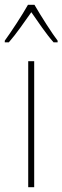

<svg xmlns="http://www.w3.org/2000/svg" viewBox="-41 -783 261 803"><path d="M103 -763H76C52 -720 4 -647 -21 -613V-606H-4C26 -640 64 -695 90 -732C117 -693 152 -641 183 -606H200V-613C180 -638 129 -718 103 -763ZM102 0V-527H77V0Z"/></svg>

Font: Noto Sans Arabic UI Cn Th
Style: Regular
Weight: 100
Width: 3
Designer: Monotype Design Team, Nadine Chahine and Nizar Qandah
Foundry: Monotype Imaging Inc.
Version: Version 2.010